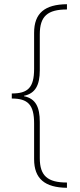

<svg xmlns="http://www.w3.org/2000/svg" viewBox="-20 -734 380 912"><path d="M298 158V133C206 133 169 101 169 17V-155C169 -226 149 -266 94 -277V-279C148 -290 169 -330 169 -400V-571C169 -657 206 -689 298 -689V-714C193 -713 142 -672 142 -578V-407C142 -317 112 -290 36 -290V-266C112 -266 142 -237 142 -148V22C142 115 193 157 298 158Z"/></svg>

Font: Noto Sans Arabic UI SmCn Th
Style: Regular
Weight: 100
Width: 4
Designer: Monotype Design Team, Nadine Chahine and Nizar Qandah
Foundry: Monotype Imaging Inc.
Version: Version 2.010